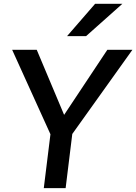

<svg xmlns="http://www.w3.org/2000/svg" viewBox="-20 -967 701 987"><path d="M324.7 -781.2 468.8 -947.3H608.9L422.4 -781.2ZM205.1 0 239.3 -276.9 42.5 -710.9H168.9L309.6 -376.5L531.7 -710.9H660.6L351.6 -278.3L317.4 0Z"/></svg>

Font: Muli
Style: Semi-BoldItalic
Weight: 600
Italic angle: -7°
Designer: Vernon Adams
Foundry: newtypography
Version: Version 2.0; ttfautohint (v1.00rc1.2-2d82) -l 8 -r 50 -G 200